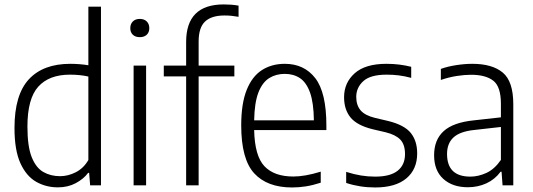

<svg xmlns="http://www.w3.org/2000/svg" viewBox="-20 -838 2408 868"><path d="M241.5 9Q188 9 143.5 -16.2Q99 -41.5 72.2 -100.2Q45.5 -159 45.5 -259.5Q45.5 -409 110.2 -479.2Q175 -549.5 298 -549.5Q318.5 -549.5 340 -547.8Q361.5 -546 379.5 -543V-808H436.5V0H387.5L383 -56.5H378.5Q357.5 -28.5 322.2 -9.8Q287 9 241.5 9ZM251.5 -41.5Q288 -41.5 323 -59.5Q358 -77.5 379.5 -114.5V-492Q342 -500.5 296 -500.5Q202 -500.5 153 -446.2Q104 -392 104 -265.5Q104 -176.5 123.2 -128Q142.5 -79.5 175.8 -60.5Q209 -41.5 251.5 -41.5Z M584 0V-541.5H640.5V0ZM612 -670Q592 -670 580.5 -681Q569 -692 569 -710.5Q569 -729.5 580.5 -741Q592 -752.5 612 -752.5Q632 -752.5 643.5 -741Q655 -729.5 655 -710.5Q655 -692 643.5 -681Q632 -670 612 -670Z M821.5 0V-492.5H720.5V-541.5H821.5V-648.5Q821.5 -818 991.5 -818Q1007 -818 1024.5 -816.8Q1042 -815.5 1058.5 -812.5V-762Q1042 -765 1026.8 -766.5Q1011.5 -768 994.5 -768Q936.5 -768 907.2 -740.8Q878 -713.5 878 -650V-541.5H1039.5V-492.5H878V0Z M1300.5 9.5Q1188 9.5 1129.2 -54.5Q1070.5 -118.5 1070.5 -271Q1070.5 -370 1095.2 -431.5Q1120 -493 1164.2 -521.2Q1208.5 -549.5 1267.5 -549.5Q1355 -549.5 1405.2 -484.8Q1455.5 -420 1455.5 -270V-250H1129Q1131.5 -132.5 1175.8 -86.2Q1220 -40 1306 -40Q1359 -40 1430 -62V-12Q1394.5 -0.5 1363 4.5Q1331.5 9.5 1300.5 9.5ZM1267.5 -504Q1227.5 -504 1196.8 -484.8Q1166 -465.5 1148.2 -419.8Q1130.5 -374 1129 -294H1399Q1398 -374 1381.5 -419.8Q1365 -465.5 1336 -484.8Q1307 -504 1267.5 -504Z M1676 9.5Q1606.5 9.5 1545 -11V-61Q1581.5 -49.5 1612.8 -44.5Q1644 -39.5 1676 -39.5Q1744 -39.5 1777.5 -66Q1811 -92.5 1811 -141.5Q1811 -184.5 1789.8 -206.8Q1768.5 -229 1723.5 -240L1663.5 -254Q1593.5 -271.5 1564.5 -307.2Q1535.5 -343 1535.5 -398.5Q1535.5 -464 1583.5 -506.8Q1631.5 -549.5 1727 -549.5Q1758 -549.5 1785.5 -546Q1813 -542.5 1839 -536V-486Q1809 -494 1783 -497.2Q1757 -500.5 1728 -500.5Q1654.5 -500.5 1622.5 -471.2Q1590.5 -442 1590.5 -400Q1590.5 -362.5 1610.2 -339.2Q1630 -316 1675.5 -305L1735 -291Q1808 -273 1837 -237Q1866 -201 1866 -144.5Q1866 -72.5 1817 -31.5Q1768 9.5 1676 9.5Z M2095 8.5Q2026 8.5 1984.2 -29.2Q1942.5 -67 1942.5 -136Q1942.5 -206 1985.8 -245.2Q2029 -284.5 2122.5 -294L2244.5 -307.5V-369Q2244.5 -446.5 2210 -473.2Q2175.5 -500 2109.5 -500Q2080.5 -500 2044.8 -494.5Q2009 -489 1973 -476.5V-526.5Q2003.5 -537.5 2042.2 -543.5Q2081 -549.5 2115 -549.5Q2205.5 -549.5 2253 -509.8Q2300.5 -470 2300.5 -367V0H2252L2247.5 -61.5H2243Q2217.5 -27 2179 -9.2Q2140.5 8.5 2095 8.5ZM2001 -142Q2001 -39.5 2106.5 -39.5Q2142 -39.5 2178.8 -56.2Q2215.5 -73 2244.5 -115V-264L2125 -250.5Q2060 -244 2030.5 -217Q2001 -190 2001 -142Z"/></svg>

Font: Encode Sans Semi Condensed Light
Style: Regular
Weight: 300
Width: 4
Designer: Multiple Designers
Foundry: Impallari Type
Version: Version 3.000; ttfautohint (v1.8.3) -l 8 -r 50 -G 200 -x 14 